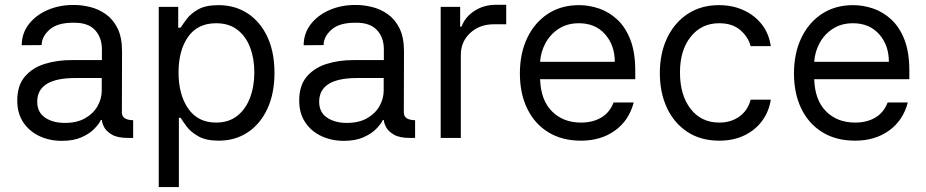

<svg xmlns="http://www.w3.org/2000/svg" viewBox="-20 -574 3855 799"><path d="M237.9 12.1Q186.1 12.1 143.8 -7.8Q101.6 -27.7 76.7 -65.2Q51.8 -102.6 51.8 -155.5Q51.8 -218.4 83.5 -255.3Q115.1 -292.3 166.5 -308.2Q218 -324.2 277.7 -323.9H404.1V-368.6Q404.1 -418.3 375 -449.2Q345.9 -480.1 287.6 -479.4Q219.5 -480.1 186.4 -450.8Q153.4 -421.5 153.4 -386.4L70.3 -385.7Q70.7 -435.7 100.1 -473.5Q129.6 -511.4 178.6 -532.5Q227.6 -553.6 286.2 -553.3Q319.6 -553.6 354.9 -544.9Q390.3 -536.2 420.5 -514.9Q450.6 -493.6 469.3 -456Q487.9 -418.3 487.9 -360.1L487.2 -107.2Q487.2 -89.1 500 -81.5Q512.8 -73.9 533.4 -73.9H534.1V0H512.8Q468.4 0 445 -14.2Q421.5 -28.4 412.8 -46Q404.1 -63.6 404.1 -73.9V-74.6H399.9Q391.7 -57.5 371.8 -37.3Q351.9 -17 318.7 -2.5Q285.5 12.1 237.9 12.1ZM250 -62.5Q300.1 -62.5 334.3 -82Q368.6 -101.6 386 -132.5Q403.4 -163.4 403.4 -197.4V-249.3H293.3Q134.9 -249.3 134.9 -150.6Q134.9 -106.9 167.4 -84.7Q199.9 -62.5 250 -62.5Z M640.6 204.5V-545.5H721.6V-458.8H731.5Q740.8 -473 757.3 -495.2Q773.8 -517.4 804.9 -535Q835.9 -552.6 889.2 -552.6Q958.1 -552.6 1010.7 -518.1Q1063.2 -483.7 1092.7 -420.5Q1122.2 -357.2 1122.2 -271.3Q1122.2 -184.7 1092.7 -121.3Q1063.2 -57.9 1011 -23.3Q958.8 11.4 890.6 11.4Q838.1 11.4 806.5 -6.2Q774.9 -23.8 757.8 -46.3Q740.8 -68.9 731.5 -83.8H724.4V204.5ZM723 -272.7Q723 -180 763.3 -122Q803.6 -63.9 879.3 -63.9Q931.8 -63.9 967.2 -91.8Q1002.5 -119.7 1020.4 -167.1Q1038.4 -214.5 1038.4 -272.7Q1038.4 -330.3 1020.8 -376.6Q1003.2 -422.9 967.9 -450.1Q932.5 -477.3 879.3 -477.3Q802.6 -477.3 762.8 -420.8Q723 -364.3 723 -272.7Z M1411.2 12.1Q1359.4 12.1 1317.1 -7.8Q1274.9 -27.7 1250 -65.2Q1225.1 -102.6 1225.1 -155.5Q1225.1 -218.4 1256.7 -255.3Q1288.4 -292.3 1339.8 -308.2Q1391.3 -324.2 1451 -323.9H1577.4V-368.6Q1577.4 -418.3 1548.3 -449.2Q1519.2 -480.1 1460.9 -479.4Q1392.8 -480.1 1359.7 -450.8Q1326.7 -421.5 1326.7 -386.4L1243.6 -385.7Q1244 -435.7 1273.4 -473.5Q1302.9 -511.4 1351.9 -532.5Q1400.9 -553.6 1459.5 -553.3Q1492.9 -553.6 1528.2 -544.9Q1563.6 -536.2 1593.8 -514.9Q1623.9 -493.6 1642.6 -456Q1661.2 -418.3 1661.2 -360.1L1660.5 -107.2Q1660.5 -89.1 1673.3 -81.5Q1686.1 -73.9 1706.7 -73.9H1707.4V0H1686.1Q1641.7 0 1618.3 -14.2Q1594.8 -28.4 1586.1 -46Q1577.4 -63.6 1577.4 -73.9V-74.6H1573.2Q1565 -57.5 1545.1 -37.3Q1525.2 -17 1492 -2.5Q1458.8 12.1 1411.2 12.1ZM1423.3 -62.5Q1473.4 -62.5 1507.6 -82Q1541.9 -101.6 1559.3 -132.5Q1576.7 -163.4 1576.7 -197.4V-249.3H1466.6Q1308.2 -249.3 1308.2 -150.6Q1308.2 -106.9 1340.7 -84.7Q1373.2 -62.5 1423.3 -62.5Z M1813.9 0V-545.5H1894.9V-463.1H1900.6Q1915.5 -503.6 1954.5 -528.8Q1993.6 -554 2042.6 -554H2086.6V-473H2035.5Q1975.9 -473 1936.8 -436.8Q1897.7 -400.6 1897.7 -345.2V0Z M2397.7 11.4Q2318.9 11.4 2261.9 -23.6Q2204.9 -58.6 2174.2 -121.6Q2143.5 -184.7 2143.5 -268.5Q2143.5 -352.3 2174.2 -416.4Q2204.9 -480.5 2260.1 -516.5Q2315.3 -552.6 2389.2 -552.6Q2431.8 -552.6 2473.4 -538.4Q2514.9 -524.1 2549 -492.4Q2583.1 -460.6 2603.3 -408.4Q2623.6 -356.2 2623.6 -279.8V-244.3H2227.6Q2230.5 -157 2277.2 -110.4Q2323.9 -63.9 2397.7 -63.9Q2447.1 -63.9 2482.2 -84.9Q2517.4 -105.8 2533.4 -147.7H2617.2Q2597.7 -72.8 2539.2 -30.7Q2480.8 11.4 2397.7 11.4ZM2227.6 -316.8H2538.4Q2538.4 -386 2497.9 -431.6Q2457.4 -477.3 2389.2 -477.3Q2341.3 -477.3 2306.1 -454.9Q2271 -432.5 2250.7 -395.8Q2230.5 -359 2227.6 -316.8Z M2973 11.4Q2896.3 11.4 2840.9 -24.9Q2785.5 -61.1 2755.7 -124.6Q2725.9 -188.2 2725.9 -269.9Q2725.9 -353 2756.6 -416.7Q2787.3 -480.5 2842.5 -516.5Q2897.7 -552.6 2971.6 -552.6Q3029.1 -552.6 3075.3 -531.2Q3121.4 -509.9 3150.9 -471.6Q3180.4 -433.2 3187.5 -382.1H3103.7Q3094.1 -419.4 3061.3 -448.3Q3028.4 -477.3 2973 -477.3Q2899.5 -477.3 2854.6 -421.3Q2809.7 -365.4 2809.7 -272.7Q2809.7 -177.9 2854 -120.9Q2898.4 -63.9 2973 -63.9Q3022 -63.9 3057 -89.1Q3092 -114.3 3103.7 -159.1H3187.5Q3180.4 -110.8 3152.5 -72.3Q3124.6 -33.7 3079 -11.2Q3033.4 11.4 2973 11.4Z M3538.4 11.4Q3459.5 11.4 3402.5 -23.6Q3345.5 -58.6 3314.8 -121.6Q3284.1 -184.7 3284.1 -268.5Q3284.1 -352.3 3314.8 -416.4Q3345.5 -480.5 3400.7 -516.5Q3456 -552.6 3529.8 -552.6Q3572.4 -552.6 3614 -538.4Q3655.5 -524.1 3689.6 -492.4Q3723.7 -460.6 3744 -408.4Q3764.2 -356.2 3764.2 -279.8V-244.3H3368.3Q3371.1 -157 3417.8 -110.4Q3464.5 -63.9 3538.4 -63.9Q3587.7 -63.9 3622.9 -84.9Q3658 -105.8 3674 -147.7H3757.8Q3738.3 -72.8 3679.9 -30.7Q3621.4 11.4 3538.4 11.4ZM3368.3 -316.8H3679Q3679 -386 3638.5 -431.6Q3598 -477.3 3529.8 -477.3Q3481.9 -477.3 3446.7 -454.9Q3411.6 -432.5 3391.3 -395.8Q3371.1 -359 3368.3 -316.8Z"/></svg>

Font: Inter Zeller
Style: Regular
Weight: 400
Designer: Rasmus Andersson; Joe Bland
Foundry: zeller
Version: Version 3.015;git-dec3a8cb1